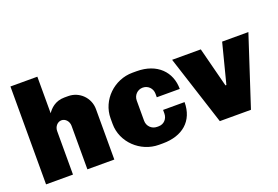

<svg xmlns="http://www.w3.org/2000/svg" viewBox="-98 -1018 1921 1327"><g transform="rotate(-20 862.0 -355.0)"><path d="M248 -451V-720H50V0H248V-320C248 -353 272 -380 301 -380C330 -380 354 -353 354 -320V0H552V-371C552 -454 485 -521 402 -521H374C305 -521 267 -479 248 -451Z M905 -521H875C740 -521 625 -411 625 -276V-235C625 -100 742 10 877 10H906C1050 10 1144 -68 1144 -207H986V-181C986 -142 958 -111 919 -111H907C868 -111 837 -142 837 -181V-330C837 -369 867 -400 906 -400C945 -400 975 -369 975 -330V-304H1144C1144 -428 1057 -521 905 -521Z M1724 -511H1531L1456 -219H1449L1374 -511H1163L1328 0H1557Z"/></g></svg>

Font: Chivo Light
Style: Bold
Weight: 900
Designer: Hector Gatti
Foundry: Omnibus-Type
Version: Version 1.003;PS 001.003;hotconv 1.0.70;makeotf.lib2.5.58329